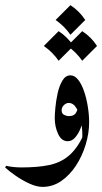

<svg xmlns="http://www.w3.org/2000/svg" viewBox="-45 -566 397 747"><path d="M301.8 -89.8Q301.8 -48.3 288.6 -4.2Q275.4 40 251.2 77.4Q227.1 114.7 193.8 137.9Q160.6 161.1 120.6 161.1Q97.7 161.1 69.8 148.4Q42 135.7 16.6 118.2Q-8.8 100.6 -24.9 85.9L-21.5 79.1Q6.8 85.4 38.6 85.4Q102.1 85.4 146.2 76.2Q190.4 66.9 222.2 40.3Q253.9 13.7 279.3 -38.6ZM272 -2Q275.4 -17.1 275.4 -40.5Q275.4 -68.4 269.5 -97.2Q263.7 -126 252 -145.8Q240.2 -165.5 222.2 -165.5Q212.4 -165.5 203.6 -157Q194.8 -148.4 194.8 -136.7Q194.8 -124 204.3 -119.1Q213.9 -114.3 222.7 -114.3Q241.2 -114.3 248.3 -124Q255.4 -133.8 258.8 -147.5L278.8 -98.6Q275.9 -85 268.1 -65.7Q260.3 -46.4 247.8 -31.5Q235.4 -16.6 218.3 -16.6Q194.3 -16.6 181.2 -44.7Q168 -72.8 168 -106.9Q168 -119.6 170.4 -146.7Q172.9 -173.8 179.2 -202.9Q185.5 -231.9 197.8 -252.4Q210 -272.9 229 -272.9Q245.6 -272.9 259 -255.9Q272.5 -238.8 282 -211.2Q291.5 -183.6 296.6 -151.6Q301.8 -119.6 301.8 -89.8Q298.3 -61.5 290.3 -40.3Q282.2 -19 272 -2ZM229 -545.9Q264.2 -522.9 286.6 -488.3L229 -430.7Q206.1 -463.9 171.4 -488.3ZM183.1 -444.8Q218.3 -421.9 240.7 -387.2L183.1 -329.6Q160.2 -362.8 125.5 -387.2ZM274.9 -444.8Q310.1 -421.9 332.5 -387.2L274.9 -329.6Q252 -362.8 217.3 -387.2Z"/></svg>

Font: Lateef ExtraBold
Style: Regular
Weight: 800
Designer: SIL International
Foundry: SIL International
Version: Version 4.200